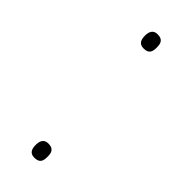

<svg xmlns="http://www.w3.org/2000/svg" viewBox="-187 -559 594 594"><g transform="rotate(45 110.0 -262.0)"><path d="M85 -501C85 -484 90 -470 110 -470C134 -470 137 -484 137 -501C137 -517 134 -532 110 -532C90 -532 85 -517 85 -501ZM85 -23C85 -6 90 8 110 8C134 8 137 -6 137 -23C137 -39 134 -54 110 -54C90 -54 85 -39 85 -23Z"/></g></svg>

Font: Noto Sans Lao UI Thin
Style: Regular
Weight: 100
Designer: Monotype Design Team
Foundry: Monotype Imaging Inc.
Version: Version 2.000